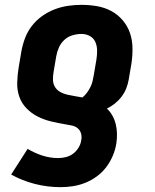

<svg xmlns="http://www.w3.org/2000/svg" viewBox="-20 -548 640 792"><path d="M230 224Q175 224 123 210.5Q71 197 26 172L94 66Q122 83 154 93.5Q186 104 220 104Q236 104 252 100Q268 96 281.5 86Q295 76 304 61Q313 46 315 31Q318 17 314.5 3.5Q311 -10 301 -18.5Q291 -27 277.5 -30Q264 -33 251 -35H250Q220 -40 191 -47Q162 -54 136 -67Q110 -80 89.5 -101Q69 -122 59.5 -149.5Q50 -177 51 -208Q52 -239 57 -270L68 -335Q73 -363 83 -390Q93 -417 111 -440.5Q129 -464 153.5 -481.5Q178 -499 205.5 -509.5Q233 -520 261 -524Q289 -528 316 -528Q349 -528 380.5 -522.5Q412 -517 439 -502.5Q466 -488 486 -464.5Q506 -441 516 -412Q526 -383 526.5 -350.5Q527 -318 522 -285L511 -220Q508 -202 501 -184Q494 -166 482 -150Q470 -134 454.5 -121.5Q439 -109 421 -100Q435 -87 444 -70.5Q453 -54 457.5 -35.5Q462 -17 462.5 3Q463 23 460 43Q456 69 445.5 94Q435 119 418.5 141Q402 163 379.5 179.5Q357 196 332 206Q307 216 281 220Q255 224 230 224ZM320 -146Q331 -155 339 -166Q347 -177 353 -189Q359 -201 362 -214Q365 -227 367 -239L378 -304Q381 -323 380.5 -341.5Q380 -360 373 -375.5Q366 -391 350.5 -399.5Q335 -408 316 -408Q298 -408 279 -402.5Q260 -397 245.5 -383.5Q231 -370 223 -352Q215 -334 212 -316L201 -251Q198 -234 198.5 -218Q199 -202 207 -189Q215 -176 228.5 -168.5Q242 -161 257.5 -157.5Q273 -154 288.5 -151.5Q304 -149 320 -146Z"/></svg>

Font: Iosevka SS04 Hv Ex Obl
Style: Regular
Weight: 900
Width: 7
Italic angle: -9°
Monospace: yes
Designer: Belleve Invis
Foundry: Belleve Invis
Version: Version 19.0.0; ttfautohint (v1.8.4)